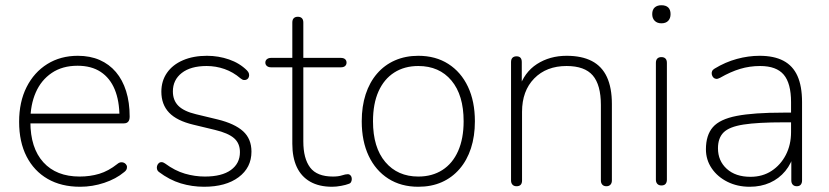

<svg xmlns="http://www.w3.org/2000/svg" viewBox="-20 -705 3165 733"><path d="M286 8Q214 8 162 -22Q110 -52 81.5 -107.5Q53 -163 53 -240Q53 -316 81.5 -372.5Q110 -429 160.5 -460.5Q211 -492 277 -492Q324 -492 360.5 -476Q397 -460 422.5 -430Q448 -400 461.5 -357Q475 -314 475 -260Q475 -247 469.5 -240.5Q464 -234 453 -234H80V-271H453L436 -259Q436 -320 418 -363.5Q400 -407 364.5 -430.5Q329 -454 276 -454Q218 -454 177.5 -426.5Q137 -399 116.5 -352Q96 -305 96 -245V-240Q96 -140 145.5 -85.5Q195 -31 284 -31Q324 -31 359 -41.5Q394 -52 428 -79Q435 -85 442.5 -85.5Q450 -86 455.5 -82.5Q461 -79 463.5 -73.5Q466 -68 464 -61Q462 -54 454 -48Q423 -22 378 -7Q333 8 286 8Z M759 8Q713 8 670 -5Q627 -18 586 -49Q581 -53 579.5 -59Q578 -65 579.5 -71Q581 -77 585.5 -81.5Q590 -86 596.5 -86Q603 -86 610 -81Q648 -53 686 -42Q724 -31 762 -31Q827 -31 861.5 -56Q896 -81 896 -124Q896 -158 873.5 -177.5Q851 -197 801 -209L718 -229Q655 -244 625.5 -275Q596 -306 596 -355Q596 -396 617.5 -427Q639 -458 678.5 -475Q718 -492 770 -492Q814 -492 854.5 -478Q895 -464 923 -436Q929 -430 930.5 -423.5Q932 -417 930 -411Q928 -405 923 -402Q918 -399 911.5 -399.5Q905 -400 898 -406Q870 -430 837 -441.5Q804 -453 769 -453Q708 -453 674 -426.5Q640 -400 640 -356Q640 -322 661 -301Q682 -280 728 -269L811 -249Q876 -233 908 -204Q940 -175 940 -126Q940 -65 891 -28.5Q842 8 759 8Z M1248 8Q1198 8 1164 -11.5Q1130 -31 1113 -67.5Q1096 -104 1096 -156V-448H1015Q1005 -448 999 -453Q993 -458 993 -466Q993 -474 999 -479Q1005 -484 1015 -484H1096V-619Q1096 -630 1101.5 -635.5Q1107 -641 1117 -641Q1127 -641 1132.5 -635.5Q1138 -630 1138 -619V-484H1281Q1292 -484 1297.5 -479Q1303 -474 1303 -466Q1303 -458 1297.5 -453Q1292 -448 1281 -448H1138V-165Q1138 -100 1164 -65.5Q1190 -31 1251 -31Q1272 -31 1285.5 -35.5Q1299 -40 1308 -40Q1314 -40 1318.5 -35Q1323 -30 1323 -21Q1323 -16 1320.5 -10.5Q1318 -5 1311 -3Q1301 1 1282.5 4.5Q1264 8 1248 8Z M1577 8Q1511 8 1462.5 -23Q1414 -54 1387.5 -110Q1361 -166 1361 -242Q1361 -299 1376 -345Q1391 -391 1419.5 -424Q1448 -457 1488 -474.5Q1528 -492 1577 -492Q1643 -492 1691.5 -461Q1740 -430 1766.5 -374Q1793 -318 1793 -242Q1793 -185 1778 -139Q1763 -93 1734.5 -60Q1706 -27 1666.5 -9.5Q1627 8 1577 8ZM1577 -31Q1630 -31 1669 -56Q1708 -81 1729 -128.5Q1750 -176 1750 -242Q1750 -342 1703.5 -397.5Q1657 -453 1577 -453Q1524 -453 1485 -428Q1446 -403 1425 -356Q1404 -309 1404 -242Q1404 -142 1451 -86.5Q1498 -31 1577 -31Z M1952 6Q1942 6 1936.5 0Q1931 -6 1931 -16V-468Q1931 -479 1936.5 -484.5Q1942 -490 1952 -490Q1962 -490 1967 -484.5Q1972 -479 1972 -468V-366H1961Q1981 -429 2030 -460.5Q2079 -492 2143 -492Q2201 -492 2239.5 -472Q2278 -452 2297 -411Q2316 -370 2316 -308V-16Q2316 -6 2310.5 0Q2305 6 2295 6Q2285 6 2279.5 0Q2274 -6 2274 -16V-304Q2274 -381 2243 -417Q2212 -453 2143 -453Q2066 -453 2019.5 -405.5Q1973 -358 1973 -278V-16Q1973 6 1952 6Z M2505 3Q2495 3 2489.5 -3Q2484 -9 2484 -19V-465Q2484 -476 2489.5 -481.5Q2495 -487 2505 -487Q2515 -487 2520.5 -481.5Q2526 -476 2526 -465V-19Q2526 -9 2521 -3Q2516 3 2505 3ZM2505 -616Q2489 -616 2479.5 -625.5Q2470 -635 2470 -651Q2470 -668 2479.5 -676.5Q2489 -685 2505 -685Q2522 -685 2531 -676.5Q2540 -668 2540 -651Q2540 -635 2531 -625.5Q2522 -616 2505 -616Z M2842 8Q2795 8 2757 -11Q2719 -30 2697 -62.5Q2675 -95 2675 -135Q2675 -189 2701.5 -219.5Q2728 -250 2792.5 -262.5Q2857 -275 2970 -275H3011V-238H2972Q2873 -238 2818.5 -229.5Q2764 -221 2742.5 -199.5Q2721 -178 2721 -139Q2721 -91 2754.5 -60.5Q2788 -30 2845 -30Q2891 -30 2925.5 -52.5Q2960 -75 2980 -113.5Q3000 -152 3000 -201V-315Q3000 -387 2972 -420Q2944 -453 2882 -453Q2842 -453 2805.5 -442Q2769 -431 2729 -408Q2720 -403 2713.5 -404Q2707 -405 2703 -409.5Q2699 -414 2697.5 -420.5Q2696 -427 2698.5 -433Q2701 -439 2708 -443Q2749 -468 2793 -480Q2837 -492 2880 -492Q2935 -492 2971 -473Q3007 -454 3024.5 -415Q3042 -376 3042 -315V-16Q3042 -6 3037 0Q3032 6 3022 6Q3012 6 3006.5 0Q3001 -6 3001 -16V-121H3012Q3002 -81 2978 -52Q2954 -23 2919.5 -7.5Q2885 8 2842 8Z"/></svg>

Font: Nunito ExtraLight
Style: Regular
Weight: 200
Designer: Vernon Adams
Foundry: Vernon Adams
Version: Version 3.602;April 4, 2023;FontCreator 14.0.0.2856 64-bit